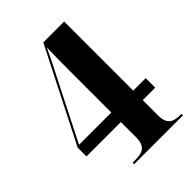

<svg xmlns="http://www.w3.org/2000/svg" viewBox="-208 -813 912 912"><g transform="rotate(-45 248.0 -357.0)"><path d="M147 0H475V-10H469C426 -10 391 -19 391 -83V-186H475V-250H391V-714H251L13 -245V-186H244V-83C244 -19 209 -10 164 -10H147ZM27 -250 178 -548C196 -582 231 -652 246 -685C244 -627 244 -549 244 -476V-250Z"/></g></svg>

Font: Noto Serif Display Condensed ExtraBold
Style: Regular
Weight: 800
Width: 3
Designer: Monotype Design Team
Foundry: Monotype Imaging Inc.
Version: Version 2.009